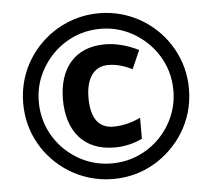

<svg xmlns="http://www.w3.org/2000/svg" viewBox="-52 -781 936 847"><g transform="rotate(-5 416.0 -357.0)"><path d="M225 -358C225 -219 297 -128 434 -128C477 -128 518 -137 557 -156V-249C525 -233 481 -220 437 -220C371 -220 338 -266 338 -357C338 -432 367 -493 437 -493C471 -493 506 -484 543 -465L579 -547C528 -572 479 -585 430 -585C296 -585 225 -495 225 -358ZM49 -357C49 -292 64 -232 96 -176C152 -76 268 10 416 10C484 10 546 -7 603 -41C701 -100 783 -211 783 -357C783 -423 767 -484 734 -541C677 -640 563 -724 416 -724C350 -724 288 -707 231 -674C132 -616 49 -504 49 -357ZM118 -357C118 -410 131 -459 158 -505C205 -586 296 -655 416 -655C469 -655 518 -642 564 -615C645 -568 714 -477 714 -357C714 -304 701 -254 674 -208C627 -127 536 -59 416 -59C363 -59 313 -72 267 -99C186 -146 118 -237 118 -357Z"/></g></svg>

Font: Passageway
Style: Regular
Weight: 700
Foundry: Ascender Corporation
Version: Version 1.11